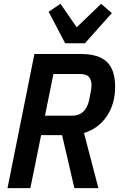

<svg xmlns="http://www.w3.org/2000/svg" viewBox="-20 -979 628 999"><path d="M138 0H19L159 -698H402Q493 -698 536 -657Q579 -616 579 -528Q579 -438 535.5 -374Q492 -310 417 -287L492 0H367L303 -276H194ZM356 -377Q426 -377 444 -459Q451 -493 453.5 -508.5Q456 -524 456 -536Q456 -564 442.5 -579Q429 -594 395 -594H258L214 -377ZM319 -754 233 -918 295 -959 379 -837 506 -959 562 -911 422 -754Z"/></svg>

Font: IBM Plex Sans Cond SmBld
Style: Italic
Weight: 600
Width: 3
Italic angle: -11°
Designer: Mike Abbink, Paul van der Laan, Pieter van Rosmalen
Foundry: Bold Monday
Version: Version 1.3